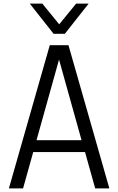

<svg xmlns="http://www.w3.org/2000/svg" viewBox="-20 -1037 651 1057"><path d="M468 -851ZM337 -851H275L144 -1017H213L306 -903L399 -1017H468ZM582 0H504L448 -200H163L107 0H29L254 -788H357ZM429 -265 305 -709 181 -265Z"/></svg>

Font: Tanohe Sans
Style: Regular
Weight: 400
Designer: Village Type and Design LLC & Cristiano Sobral
Foundry: Cooper Hewitt Smithsonian Design Museum
Version: Version 1.00;September 29, 2021;FontCreator 13.0.0.2655 64-b